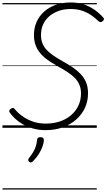

<svg xmlns="http://www.w3.org/2000/svg" viewBox="-20 -1035 862 1555"><path d="M350 19Q292 19 245 5Q198 -9 161.5 -30.5Q125 -52 99.5 -77Q74 -102 59 -123Q53 -132 55 -139Q57 -146 66 -153Q78 -162 85 -161Q92 -160 98 -153Q122 -123 158.5 -96Q195 -69 243 -51.5Q291 -34 351 -34Q413 -34 465 -51.5Q517 -69 555 -101.5Q593 -134 614.5 -179Q636 -224 636 -279Q636 -318 623 -348.5Q610 -379 586 -403.5Q562 -428 528.5 -450Q495 -472 452 -496Q422 -513 392.5 -531.5Q363 -550 338 -571.5Q313 -593 294.5 -619Q276 -645 265.5 -677.5Q255 -710 255 -751Q255 -809 276.5 -857.5Q298 -906 338 -941.5Q378 -977 432.5 -996Q487 -1015 553 -1015Q610 -1015 657.5 -999.5Q705 -984 744.5 -956.5Q784 -929 815 -894Q824 -885 822 -878Q820 -871 811 -863Q803 -856 795 -856Q787 -856 778 -863Q750 -891 716.5 -913.5Q683 -936 643 -949Q603 -962 551 -962Q500 -962 456.5 -947Q413 -932 380.5 -904.5Q348 -877 330 -838.5Q312 -800 312 -752Q312 -713 324 -683.5Q336 -654 358 -630.5Q380 -607 412.5 -585Q445 -563 485 -540Q527 -517 564 -492.5Q601 -468 630.5 -438Q660 -408 676.5 -369.5Q693 -331 693 -280Q693 -215 667.5 -160.5Q642 -106 595.5 -65.5Q549 -25 486.5 -3Q424 19 350 19ZM217 276Q209 269 208.5 262Q208 255 214 246Q233 222 247 199.5Q261 177 269 153Q277 129 280 99Q281 86 288.5 81Q296 76 308 76Q323 76 329.5 82.5Q336 89 335 101Q335 119 326 146.5Q317 174 298.5 205.5Q280 237 250 268Q243 276 234 279.5Q225 283 217 276ZM0 490H764V500H0ZM0 -20H764V0H0ZM0 -505H764V-500H0ZM0 -1010H764V-1000H0Z"/></svg>

Font: Playwrite AU VIC Guides
Style: Regular
Weight: 400
Designer: Veronika Burian, José Scaglione
Foundry: TypeTogether
Version: Version 1.003